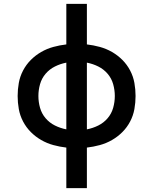

<svg xmlns="http://www.w3.org/2000/svg" viewBox="-20 -755 790 990"><path d="M322 215V6Q288 2 255 -7Q222 -16 192.5 -33Q163 -50 139 -74Q115 -98 99 -128.5Q83 -159 77 -192.5Q71 -226 71 -260Q71 -294 77 -327.5Q83 -361 99 -391.5Q115 -422 139 -446Q163 -470 192.5 -487Q222 -504 255 -513Q288 -522 322 -526V-735H428V-526Q462 -522 495 -513Q528 -504 557.5 -487Q587 -470 611 -446Q635 -422 651 -391.5Q667 -361 673 -327.5Q679 -294 679 -260Q679 -226 673 -192.5Q667 -159 651 -128.5Q635 -98 611 -74Q587 -50 557.5 -33Q528 -16 495 -7Q462 2 428 6V215ZM322 -88V-432Q291 -426 263 -412Q235 -398 215 -374.5Q195 -351 186.5 -321Q178 -291 178 -260Q178 -229 186.5 -199Q195 -169 215 -145.5Q235 -122 263 -108Q291 -94 322 -88ZM428 -88Q459 -94 487 -108Q515 -122 535 -145.5Q555 -169 563.5 -199Q572 -229 572 -260Q572 -291 563.5 -321Q555 -351 535 -374.5Q515 -398 487 -412Q459 -426 428 -432Z"/></svg>

Font: Iosevka Etoile Semibold
Style: Regular
Weight: 600
Designer: Belleve Invis
Foundry: Belleve Invis
Version: Version 22.1.2; ttfautohint (v1.8.4)